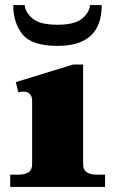

<svg xmlns="http://www.w3.org/2000/svg" viewBox="-20 -733 452 753"><path d="M32 -713H77Q79 -685 107.5 -660.5Q136 -636 205 -636Q274 -636 302.5 -660.5Q331 -685 333 -713H379Q379 -553 206 -553Q105 -553 68.5 -598Q32 -643 32 -713ZM20 -48H52Q106 -48 106 -88V-337Q106 -357 96 -365.5Q86 -374 71 -374Q66 -374 52 -371L42 -411L267 -480H306V-88Q306 -48 360 -48H392V0H20Z"/></svg>

Font: Taviraj Black
Style: Regular
Weight: 900
Designer: Katatrad Team
Foundry: CadsonDemak
Version: Version 1.001